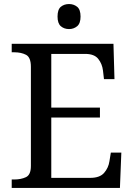

<svg xmlns="http://www.w3.org/2000/svg" viewBox="-20 -931 663 951"><path d="M38 0V-42H51Q84 -42 108.5 -53.5Q133 -65 133 -109V-600Q133 -647 109 -659.5Q85 -672 51 -672H38V-714H542L547 -539H495L490 -582Q486 -615 466.5 -639.5Q447 -664 402 -664H234V-398H475V-349H234V-50H427Q474 -50 495.5 -74.5Q517 -99 522 -132L529 -175H581L574 0ZM322 -787Q298 -787 281.5 -801Q265 -815 265 -849Q265 -884 281.5 -897.5Q298 -911 322 -911Q345 -911 362 -897.5Q379 -884 379 -849Q379 -815 362 -801Q345 -787 322 -787Z"/></svg>

Font: NotoSerif-Regular
Style: Regular
Weight: 400
Designer: Monotype Design Team
Foundry: Monotype Imaging Inc.
Version: Version 2.007; ttfautohint (v1.8) -l 8 -r 50 -G 200 -x 14 -D